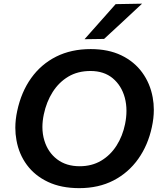

<svg xmlns="http://www.w3.org/2000/svg" viewBox="-20 -988 855 1021"><path d="M401.5 12.5Q305.5 12.5 235.5 -20.5Q165.5 -53.5 123 -111Q80.5 -168.5 67.5 -242.5Q61.5 -274.5 61.5 -308.5Q61.5 -352 71.5 -398Q93 -499 145.8 -572.8Q198.5 -646.5 278.5 -686.8Q358.5 -727 462.5 -727Q556 -727 625 -693.8Q694 -660.5 736.2 -602.5Q778.5 -544.5 792 -470Q798 -438 798 -404Q798 -359.5 787.5 -312Q767 -216 715 -142.8Q663 -69.5 583.8 -28.5Q504.5 12.5 401.5 12.5ZM403.5 -104Q468.5 -104 518 -133.5Q567.5 -163 599.8 -213.8Q632 -264.5 645 -328Q652.5 -364.5 652.5 -398.5Q652.5 -435.5 643.5 -469Q626 -533 579.5 -571.8Q533 -610.5 461 -610.5Q393.5 -610.5 343.2 -580.5Q293 -550.5 260 -498.5Q227 -446.5 213 -380Q205.5 -344.5 205.5 -312.5Q205.5 -274.5 216 -240.5Q235 -178 283.5 -141Q332 -104 403.5 -104ZM429.5 -779.5Q472 -827 512.5 -873Q553.5 -919 595 -966L735.5 -968.5Q683.5 -920 633 -873Q582.5 -826 533.5 -781Z"/></svg>

Font: Heraclito SemiBold
Style: Italic
Weight: 600
Italic angle: -12°
Designer: Kostas Bartsokas (font) & Cristiano Sobral (main changes)
Foundry: Kostas Bartsokas (font) & Cristiano Sobral (main changes)
Version: Version 1.00;July 8, 2020;FontCreator 13.0.0.2655 64-bit